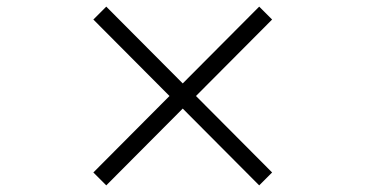

<svg xmlns="http://www.w3.org/2000/svg" viewBox="-20 -590 1104 580"><path d="M802 -69 763 -30 532 -262 301 -30 262 -69 492 -300 262 -531 301 -570 532 -338 763 -570 802 -531 572 -300Z"/></svg>

Font: Mingzat
Style: Regular
Weight: 400
Designer: Jason Glavy (Lepcha), Lorna Priest (Lepcha additions), Walt Agee (Sophia), Victor Gaultney (Sophia)
Foundry: SIL International
Version: Version 0.100